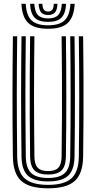

<svg xmlns="http://www.w3.org/2000/svg" viewBox="-20 -993 511 1021"><path d="M235.7 8.4Q136.6 8.4 93.2 -30.8Q49.8 -70 48.5 -160Q47.5 -236.6 46.9 -315.4Q46.4 -394.2 46.4 -474.5Q46.5 -554.8 47 -636.3Q47.5 -717.8 48.5 -800H71.4Q70.5 -723.3 69.9 -643.9Q69.3 -564.4 69.3 -483.7Q69.3 -402.9 69.9 -321.8Q70.4 -240.6 71.4 -160.4Q72.5 -79.5 110.8 -44.7Q149.1 -9.9 235.7 -9.9Q321.8 -9.9 360 -44.7Q398.2 -79.4 399.2 -160.4Q400.3 -239.6 400.8 -319.5Q401.4 -399.4 401.4 -479.6Q401.4 -559.8 400.8 -640.1Q400.2 -720.4 399.2 -800H422.1Q423.5 -693.8 424 -587.1Q424.5 -480.4 424.1 -373.5Q423.6 -266.7 422.1 -160Q420.8 -70 377.6 -30.8Q334.3 8.4 235.7 8.4ZM235.7 -28.2Q161 -28.2 128.2 -59Q95.4 -89.8 94.3 -160.7Q93.3 -241.5 92.8 -321.5Q92.2 -401.6 92.2 -481.3Q92.2 -561.1 92.8 -640.7Q93.4 -720.3 94.3 -800H117.2Q116.3 -722 115.7 -642.6Q115.1 -563.2 115.1 -482.9Q115.1 -402.7 115.7 -322.1Q116.2 -241.6 117.2 -161Q118.1 -99.5 145.7 -73.1Q173.2 -46.6 235.7 -46.6Q297.7 -46.6 325.1 -73.1Q352.5 -99.5 353.4 -161Q354.5 -240.1 355 -320Q355.5 -399.8 355.5 -480Q355.5 -560.1 355 -640.2Q354.4 -720.3 353.4 -800H376.3Q377.3 -719.5 377.9 -639.6Q378.4 -559.7 378.4 -479.9Q378.4 -400 378 -320.3Q377.6 -240.6 376.3 -160.7Q375.4 -89.8 342.7 -59Q309.9 -28.2 235.7 -28.2ZM235.7 -64.9Q185.4 -64.9 163.1 -87.3Q140.8 -109.6 140.1 -161.4Q138.6 -268.8 138.2 -375.1Q137.7 -481.4 138.3 -587.5Q138.9 -693.6 140.1 -800H163Q162.1 -723.2 161.5 -643.7Q160.9 -564.2 160.9 -483.6Q160.9 -402.9 161.5 -322Q162 -241.1 163 -161.6Q163.5 -120 180.3 -101.6Q197 -83.2 235.7 -83.2Q274.1 -83.2 290.6 -101.6Q307.1 -120 307.6 -161.6Q309.1 -267.8 309.5 -374.2Q310 -480.6 309.5 -587.2Q309 -693.8 307.6 -800H330.5Q331.5 -719.4 332.1 -639.4Q332.6 -559.5 332.6 -479.8Q332.6 -400 332.2 -320.6Q331.7 -241.1 330.5 -161.4Q329.9 -109.4 307.6 -87.2Q285.4 -64.9 235.7 -64.9ZM235.7 -840Q163.1 -840 130.3 -870.9Q97.4 -901.8 94 -972.9H116.9Q119.8 -911.6 147.4 -885Q175.1 -858.4 235.7 -858.4Q296.1 -858.4 323.7 -885Q351.3 -911.6 354.4 -972.9H377.3Q373.4 -901.8 340.5 -870.9Q307.7 -840 235.7 -840ZM235.7 -876.6Q186.7 -876.6 164.5 -899Q142.3 -921.3 139.8 -972.9H162.6Q164.6 -931.3 181.6 -913.2Q198.5 -895 235.7 -895Q272.7 -895 289.6 -913.2Q306.5 -931.3 308.7 -972.9H331.5Q328.9 -921.3 306.6 -899Q284.4 -876.6 235.7 -876.6ZM235.7 -913.3Q210.3 -913.3 198.7 -927.1Q187 -940.9 185.5 -972.9H205.7Q205.7 -950.8 213.5 -941.2Q221.2 -931.6 235.7 -931.6Q250.3 -931.6 258 -941.2Q265.7 -950.8 265.6 -972.9H285.8Q284.1 -940.9 272.5 -927.1Q260.8 -913.3 235.7 -913.3Z"/></svg>

Font: Big Shoulders Inline Text Thin
Style: Regular
Weight: 100
Designer: Patric King
Foundry: XO Type Co
Version: Version 2.002